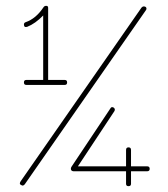

<svg xmlns="http://www.w3.org/2000/svg" viewBox="-20 -633 576 658"><path d="M429 -3Q429 5 420.5 5Q412 5 412 -3V-46H233Q227 -46 224 -50Q221 -56 226 -63L358 -261Q362 -269 370 -264Q376 -259 372 -252L247 -63H412V-119Q412 -128 420.5 -128Q429 -128 429 -119V-63H484Q493 -63 493 -54.5Q493 -46 484 -46H429ZM202 -342H70Q62 -342 62 -350.5Q62 -359 70 -359H128V-580Q101 -552 73 -541Q62 -538 62 -549Q62 -555 68 -557Q103 -569 129 -608Q132 -613 138.5 -613Q145 -613 145 -606V-359H202Q210 -359 210 -350.5Q210 -342 202 -342ZM57 3Q48 0 48 -4Q48 -8 51 -12L465 -607Q469 -611 472 -611Q482 -611 482 -603Q482 -601 480 -598L66 -3Q62 3 57 3Z"/></svg>

Font: Flamenco Light
Style: Regular
Weight: 300
Designer: Luciano Vergara
Foundry: Luciano Vergara
Version: Version 1.003